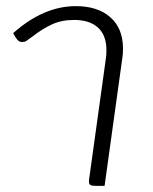

<svg xmlns="http://www.w3.org/2000/svg" viewBox="-20 -606 498 626"><path d="M270 -15Q270 -21 271 -25L325 -414Q327 -424 327 -442Q327 -491 299.5 -516Q272 -541 222 -541Q181 -541 149.5 -526.5Q118 -512 86 -487Q70 -475 65 -472Q60 -469 51 -469Q43 -469 36.5 -476.5Q30 -484 23 -498Q122 -586 227 -586Q299 -586 340 -549.5Q381 -513 381 -448Q381 -428 379 -418L321 0H292Q279 0 274.5 -3Q270 -6 270 -15Z"/></svg>

Font: Krub Light
Style: Italic
Weight: 300
Italic angle: -8°
Designer: Ekaluck Peanpanawate
Foundry: Cadson Demak Co.,Ltd.
Version: Version 1.000; ttfautohint (v1.6)